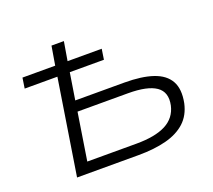

<svg xmlns="http://www.w3.org/2000/svg" viewBox="-119 -863 1134 1020"><g transform="rotate(-20 448.0 -352.5)"><path d="M152 0 237 -539H52L61 -598H246L264 -705H334L316 -598H509L500 -539H307L283 -388H561Q658 -388 721.5 -366.5Q785 -345 811 -298.5Q837 -252 822 -176Q808 -112 766 -73.5Q724 -35 656.5 -17.5Q589 0 500 0ZM232 -61H510Q616 -61 676 -92Q736 -123 751 -189Q766 -261 717.5 -294.5Q669 -328 559 -328H274Z"/></g></svg>

Font: Nunito Sans 10pt Expanded Light
Style: Italic
Weight: 300
Width: 7
Italic angle: -9°
Designer: Vernon Adams
Foundry: Vernon Adams
Version: Version 3.101;gftools[0.9.27]